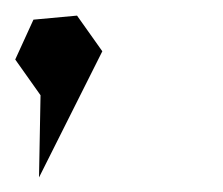

<svg xmlns="http://www.w3.org/2000/svg" viewBox="-20 -769 293 252"><path d="M23.9 -743.2 81.1 -748.5 114.3 -701.7 31.2 -536.1 33.2 -644 0 -690.9Z"/></svg>

Font: Dehalvi Khush Khat
Style: Regular
Weight: 400
Version: Version 002.500